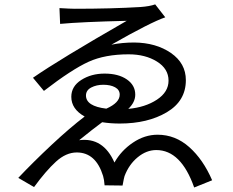

<svg xmlns="http://www.w3.org/2000/svg" viewBox="-20 -792 1040 856"><path d="M440.4 -414.1Q410.2 -414.1 386.7 -401.9Q363.3 -389.6 363.3 -366.2Q363.3 -318.4 454.1 -307.6Q513.7 -334 513.7 -370.1Q513.7 -391.6 493.2 -402.8Q472.7 -414.1 440.4 -414.1ZM671.9 -772.5 716.8 -714.8Q651.4 -692.4 476.6 -592.8Q525.4 -602.5 578.1 -602.5Q675.8 -601.6 742.2 -555.7Q808.6 -509.8 808.6 -434.6Q808.6 -341.8 723.6 -291.5Q638.7 -241.2 513.7 -241.2Q472.7 -241.2 435.5 -247.1Q390.6 -213.9 333 -167Q440.4 -180.7 490.2 -67.4Q520.5 -121.1 572.8 -156.2Q625 -191.4 682.6 -191.4Q761.7 -191.4 823.7 -136.2Q885.7 -81.1 925.8 11.7L845.7 43.9Q787.1 -123 676.8 -123Q632.8 -123 593.8 -90.8Q554.7 -58.6 535.2 -6.8Q533.2 -2 526.4 35.2L446.3 34.2Q444.3 7.8 439.5 -7.8Q407.2 -112.3 322.3 -112.3Q274.4 -112.3 229.5 -71.3Q184.6 -30.3 131.8 42L61.5 1Q127.9 -69.3 210.4 -146.5Q293 -223.6 357.4 -272.5Q297.9 -305.7 297.9 -360.4Q297.9 -407.2 342.3 -435.5Q386.7 -463.9 446.3 -463.9Q507.8 -463.9 545.4 -438Q583 -412.1 583 -370.1Q583 -335.9 551.8 -306.6Q627.9 -313.5 679.7 -347.7Q731.4 -381.8 731.4 -432.6Q731.4 -485.4 679.7 -517.6Q627.9 -549.8 553.7 -549.8Q448.2 -549.8 375 -516.6Q299.8 -482.4 175.8 -386.7L127 -445.3Q245.1 -527.3 544.9 -699.2Q342.8 -694.3 248 -685.5L245.1 -755.9Q294.9 -752.9 313.5 -752.9Q476.6 -752.9 606.4 -760.7Q647.5 -763.7 671.9 -772.5Z"/></svg>

Font: GenEi Gothic M Regular
Style: Regular
Weight: 400
Designer: o_tamon (Modified); [Source Han Sans]
Ryoko NISHIZUKA  (kana & ideographs); Paul D. Hunt (Latin, Greek & Cyrillic); Wenl
Version: Version 1.1a;Original Version 1.004